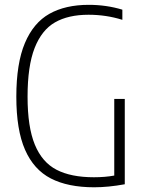

<svg xmlns="http://www.w3.org/2000/svg" viewBox="-20 -769 598 794"><path d="M496 -360V-7Q427.5 5.5 369.5 5.5Q261 5.5 190.2 -31Q119.5 -67.5 83.5 -149.8Q47.5 -232 47.5 -369Q47.5 -507 83 -591Q118.5 -675 184.5 -712Q250.5 -749 347 -749Q420 -749 486 -729V-687Q419 -708 346 -708Q262.5 -708 207.5 -676.5Q152.5 -645 123.2 -570.5Q94 -496 94 -369Q94 -244 124 -171Q154 -98 213.8 -67Q273.5 -36 368.5 -36Q414.5 -36 452.5 -43V-360Z"/></svg>

Font: Encode Sans Condensed ExLight
Style: Regular
Weight: 275
Width: 3
Designer: Multiple Designers
Foundry: Impallari Type
Version: Version 2.000